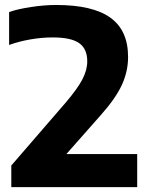

<svg xmlns="http://www.w3.org/2000/svg" viewBox="-20 -770 614 790"><path d="M544.5 -136V0H26.5V-89L250 -347.5Q299 -405 319 -443.5Q339 -482 339 -517.5Q339 -569 305.8 -592.5Q272.5 -616 197 -616Q150.5 -616 103 -607.5Q55.5 -599 17.5 -585V-720.5Q53.5 -733 108 -741.2Q162.5 -749.5 211 -749.5Q361.5 -749.5 434.2 -697.2Q507 -645 507 -535.5Q507 -476 481.2 -420.2Q455.5 -364.5 393.5 -295L253 -136Z"/></svg>

Font: Encode Sans Semi Expanded
Style: Bold
Weight: 700
Width: 6
Designer: Multiple Designers
Foundry: Impallari Type
Version: Version 2.000